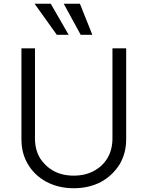

<svg xmlns="http://www.w3.org/2000/svg" viewBox="-20 -986 784 1021"><path d="M616 -112Q579 -53 518 -19Q453 15 372 15Q292 15 227 -19Q163 -54 129 -112Q94 -169 94 -246V-729H166V-250Q166 -192 191 -148Q218 -104 263 -78Q310 -52 372 -52Q434 -52 481 -78Q528 -104 553 -148Q578 -192 578 -250V-729H651V-246Q651 -171 616 -112ZM405 -966 471 -801H409L319 -966ZM250 -966 345 -801H282L164 -966Z"/></svg>

Font: Sinter Normal
Style: Regular
Weight: 350
Foundry: Adobe & rsms
Version: Version 1.000